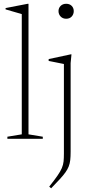

<svg xmlns="http://www.w3.org/2000/svg" viewBox="-20 -733 466 1014"><path d="M130.5 -23.5 206 -11V0H19V-11L95 -23.5V-658.5Q88.5 -660.5 75.8 -664.2Q63 -668 46 -672.8Q29 -677.5 9.5 -683.5V-690.5L126.5 -713H130.5V-657.5ZM329.5 -634Q311.5 -634 300.2 -645.8Q289 -657.5 289 -674.5Q289 -690.5 300.2 -701.8Q311.5 -713 329.5 -713Q348 -713 358.8 -701.8Q369.5 -690.5 369.5 -674.5Q369.5 -657.5 358.8 -645.8Q348 -634 329.5 -634ZM317.5 -395Q312 -396 298.8 -398.8Q285.5 -401.5 269 -404.8Q252.5 -408 237 -411V-421L353.5 -446H357.5L353 -400V68.5Q353 93.5 351 112Q349 130.5 343 145.8Q337 161 325.8 177Q314.5 193 296 213Q277.5 233 250 261.5L240 252.5Q267.5 218 283.2 195.2Q299 172.5 306.5 154.8Q314 137 315.8 119.5Q317.5 102 317.5 78Z"/></svg>

Font: Newsreader 24pt ExtraLight
Style: Regular
Weight: 250
Designer: Hugues Gentile
Foundry: Production Type
Version: Version 1.003